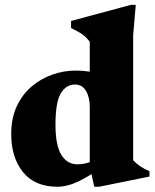

<svg xmlns="http://www.w3.org/2000/svg" viewBox="-20 -734 621 770"><path d="M579.5 -26 377.5 15H358L347 -35.5Q301.5 -7.5 269.8 3.8Q238 15 211 15Q119.5 15 72.2 -43.8Q25 -102.5 25 -196Q25 -260 47.2 -307.8Q69.5 -355.5 107 -387.2Q144.5 -419 190.5 -435Q236.5 -451 284.5 -451Q313.5 -451 340 -446.5V-566.5Q327 -584 310.8 -595.8Q294.5 -607.5 265 -621.5V-650L505 -714.5H524.5L514 -593V-91.5Q539 -64 579.5 -47.5ZM340 -304.5Q340 -343.5 325 -369.2Q310 -395 280.5 -395Q245 -395 223.8 -359.5Q202.5 -324 202.5 -234Q202.5 -151 226 -113Q249.5 -75 290 -75Q301 -75 314 -77Q327 -79 340 -84Z"/></svg>

Font: Newsreader 16pt ExtraBold
Style: Regular
Weight: 800
Designer: Hugues Gentile
Foundry: Production Type
Version: Version 1.003; ttfautohint (v1.8.3)